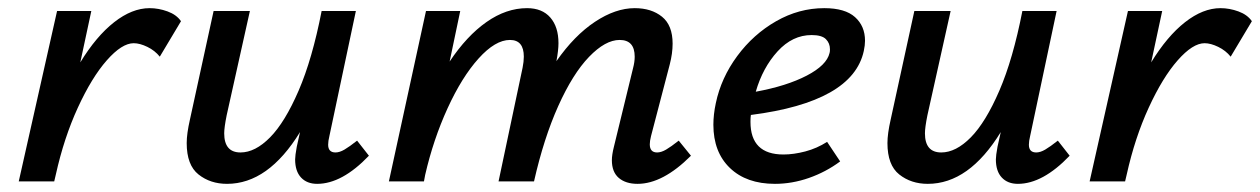

<svg xmlns="http://www.w3.org/2000/svg" viewBox="-20 -445 3091 471"><path d="M424 -393 372 -306Q360 -321 341.5 -330Q323 -339 308 -339Q279 -339 242 -297Q205 -255 171 -181Q137 -107 117 -17L113 0H26L120 -418H204L177 -292Q216 -356 260 -390.5Q304 -425 347 -425Q369 -425 391 -417Q413 -409 424 -393Z M885 -63Q819 6 758 6Q733 6 718.5 -9.5Q704 -25 704 -54Q704 -63 708 -85L716 -121Q638 6 537 6Q496 6 467 -17Q438 -40 438 -94Q438 -117 446 -152L504 -418H593L536 -162Q530 -132 530 -118Q530 -71 570 -71Q606 -71 642.5 -108Q679 -145 712.5 -222.5Q746 -300 769 -418H853L788 -111Q785 -99 785 -90Q785 -71 803 -71Q813 -71 825 -78Q837 -85 856 -100Z M1675 -63Q1606 6 1544 6Q1515 6 1498 -8.5Q1481 -23 1481 -52Q1481 -65 1486 -85L1533 -278Q1537 -293 1537 -306Q1537 -347 1500 -347Q1465 -347 1425 -305.5Q1385 -264 1349.5 -185Q1314 -106 1290 0H1203L1262 -279Q1265 -294 1265 -306Q1265 -347 1231 -347Q1195 -347 1154 -301.5Q1113 -256 1078 -179.5Q1043 -103 1023 -16L1020 0H934L1025 -418H1109L1083 -294Q1125 -357 1173.5 -391Q1222 -425 1273 -425Q1310 -425 1330 -402Q1350 -379 1350 -339Q1350 -322 1345 -295Q1389 -358 1439.5 -391.5Q1490 -425 1537 -425Q1578 -425 1604 -404Q1630 -383 1630 -338Q1630 -314 1623 -287L1577 -111Q1574 -99 1574 -91Q1574 -71 1592 -71Q1602 -71 1614 -78Q1626 -85 1645 -100Z M2102 -345Q2102 -334 2099 -320Q2072 -195 1822 -163Q1821 -157 1821 -146Q1821 -66 1902 -66Q1927 -66 1955.5 -73.5Q1984 -81 2009 -97L2041 -49Q2006 -23 1964.5 -8.5Q1923 6 1881 6Q1811 6 1770.5 -33Q1730 -72 1730 -139Q1730 -164 1736 -192Q1749 -254 1788.5 -307.5Q1828 -361 1884 -393Q1940 -425 2002 -425Q2053 -425 2077.5 -403Q2102 -381 2102 -345ZM2016 -324Q2016 -339 2006 -349Q1996 -359 1971 -359Q1924 -359 1887.5 -319Q1851 -279 1834 -220Q1910 -234 1959 -259.5Q2008 -285 2015 -315Q2016 -318 2016 -324Z M2604 -63Q2538 6 2477 6Q2452 6 2437.5 -9.5Q2423 -25 2423 -54Q2423 -63 2427 -85L2435 -121Q2357 6 2256 6Q2215 6 2186 -17Q2157 -40 2157 -94Q2157 -117 2165 -152L2223 -418H2312L2255 -162Q2249 -132 2249 -118Q2249 -71 2289 -71Q2325 -71 2361.5 -108Q2398 -145 2431.5 -222.5Q2465 -300 2488 -418H2572L2507 -111Q2504 -99 2504 -90Q2504 -71 2522 -71Q2532 -71 2544 -78Q2556 -85 2575 -100Z M3051 -393 2999 -306Q2987 -321 2968.5 -330Q2950 -339 2935 -339Q2906 -339 2869 -297Q2832 -255 2798 -181Q2764 -107 2744 -17L2740 0H2653L2747 -418H2831L2804 -292Q2843 -356 2887 -390.5Q2931 -425 2974 -425Q2996 -425 3018 -417Q3040 -409 3051 -393Z"/></svg>

Font: Ysabeau Infant Semibold
Style: Italic
Weight: 600
Italic angle: -12°
Designer: Christian Thalmann (Catharsis Fonts)
Version: Version 0.003